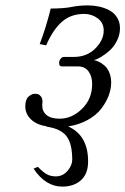

<svg xmlns="http://www.w3.org/2000/svg" viewBox="-20 -462 467 715"><path d="M105 166 121.1 159.2Q139.2 178.2 153.6 186.5Q168 194.8 188 194.8Q213.9 194.8 231.4 174.3Q249 153.8 249 132.8Q249 72.3 227.3 44.7Q205.6 17.1 153.8 9.8L154.8 8.8Q116.7 2.9 95.5 -17.3Q74.2 -37.6 74.2 -65.9Q74.2 -91.3 86.2 -102.1Q98.1 -112.8 109.9 -112.8Q115.7 -112.8 121.3 -111.3Q127 -109.9 132.6 -102.5Q138.2 -95.2 138.2 -83Q138.2 -80.6 137.7 -76.4Q137.2 -72.3 137.2 -69.8Q137.2 -46.9 153.6 -33.4Q169.9 -20 202.1 -20Q248 -20 285.6 -56.9Q323.2 -93.8 323.2 -148.9Q323.2 -177.7 309.6 -196.3Q295.9 -214.8 270 -214.8H210Q200.2 -214.8 200.2 -227.1Q200.2 -236.3 205.8 -243.2Q211.4 -250 217.8 -250H254.9Q303.7 -250 335 -281.5Q366.2 -313 366.2 -348.1Q366.2 -377.4 343.8 -393.8Q321.3 -410.2 293.9 -410.2Q242.7 -410.2 209.2 -379.6Q175.8 -349.1 151.9 -293L127.9 -297.9Q152.3 -362.3 168.9 -430.2Q216.8 -430.2 245.8 -436Q274.9 -441.9 307.1 -441.9Q328.1 -441.9 347.9 -437.7Q367.7 -433.6 386 -424.3Q404.3 -415 415.5 -397.7Q426.8 -380.4 426.8 -356.9Q426.8 -333 415.8 -310.8Q404.8 -288.6 388.7 -274.2Q372.6 -259.8 357.2 -250.5Q341.8 -241.2 330.1 -237.8Q338.4 -236.8 348.4 -231.9Q358.4 -227.1 369.1 -218Q379.9 -209 387 -192.1Q394 -175.3 394 -154.8Q394 -130.9 384.8 -106.2Q375.5 -81.5 357.4 -57.6Q339.4 -33.7 307.1 -15.6Q274.9 2.4 233.9 8.8Q308.1 42 308.1 139.2Q308.1 185.5 281.5 209.2Q254.9 232.9 211.9 232.9Q149.4 232.9 105 166Z"/></svg>

Font: Common Serif News
Style: Italic
Weight: 450
Italic angle: -12°
Designer: Philipp H. Poll, Khaled Hosny
Foundry: Stefan Peev, Context Ltd.
Version: Version 1.026